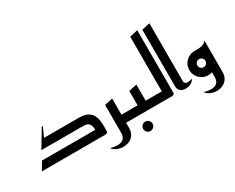

<svg xmlns="http://www.w3.org/2000/svg" viewBox="-128 -1326 2520 2061"><g transform="rotate(-30 1132.0 -295.0)"><path d="M25 0 85 -100H745Q746 -142 728.5 -171Q711 -200 655 -200H135L267 -420L277 -413L225 -300H655Q717 -300 754.5 -283Q792 -266 811.5 -237Q831 -208 838 -172Q845 -136 845 -97.5Q845 -59 845 -23Q845 -11 835 -6Q825 -1 815 -0.5Q805 0 805 0Z M1044 0V-100H1190V0ZM785 150Q842 165 878.5 163Q915 161 935 147Q955 133 962.5 112Q970 91 970 70V-278L1070 -300V60Q1070 113 1047.5 146.5Q1025 180 989 195.5Q953 211 913.5 210Q874 209 839.5 193.5Q805 178 785 150Z M1253 208Q1229 208 1212 191Q1195 174 1195 150Q1195 126 1212 109Q1229 92 1253 92Q1277 92 1294 109Q1311 126 1311 150Q1311 174 1294 191Q1277 208 1253 208Z M1270 0V-100H1490V0ZM1150 0V-100H1270V-278L1370 -300V-23Q1370 -11 1360 -6Q1350 -1 1340 -0.5Q1330 0 1330 0Z M1450 0V-100H1570V-778L1670 -800V-23Q1670 -11 1660 -6Q1650 -1 1640 -0.5Q1630 0 1630 0Z M1915 -58Q1909 -36 1887.5 -20.5Q1866 -5 1837.5 1Q1809 7 1782.5 1Q1756 -5 1738 -24.5Q1720 -44 1720 -80V-778L1820 -800V-80Q1820 -62 1831 -54.5Q1842 -47 1858 -46.5Q1874 -46 1890 -50Q1906 -54 1915 -58Z M1954 132Q2011 147 2047.5 145Q2084 143 2104 129Q2124 115 2131.5 94Q2139 73 2139 52V-128L2239 -150V42Q2239 95 2216.5 128.5Q2194 162 2158 177.5Q2122 193 2082.5 192Q2043 191 2008.5 175.5Q1974 160 1954 132ZM2239 -150 2090 -300Q2103 -300 2124 -300Q2145 -300 2167.5 -303.5Q2190 -307 2209.5 -317Q2229 -327 2239 -346ZM2090 0Q2049 0 2015 -20Q1981 -40 1960.5 -74.5Q1940 -109 1940 -150Q1940 -192 1960.5 -226Q1981 -260 2015 -280Q2049 -300 2090 -300Q2131 -300 2165 -280Q2199 -260 2219 -226Q2239 -192 2239 -150Q2239 -109 2219 -74.5Q2199 -40 2165 -20Q2131 0 2090 0ZM2090 -100Q2111 -100 2125.5 -114.5Q2140 -129 2140 -150Q2140 -171 2125.5 -185.5Q2111 -200 2090 -200Q2069 -200 2054.5 -185.5Q2040 -171 2040 -150Q2040 -129 2054.5 -114.5Q2069 -100 2090 -100Z"/></g></svg>

Font: Reem Kufi
Style: Regular
Weight: 400
Designer: Khaled Hosny
Version: Version 1.6